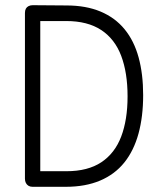

<svg xmlns="http://www.w3.org/2000/svg" viewBox="-20 -708 625 739"><path d="M105 11Q96 11 89.5 7Q83 3 79.5 -4Q76 -11 76 -20V-658Q76 -668 79.5 -674.5Q83 -681 90 -684.5Q97 -688 106 -688L236 -687Q311 -687 367 -663.5Q423 -640 459.5 -595.5Q496 -551 513.5 -487Q531 -423 531 -342Q531 -259 513 -193.5Q495 -128 458.5 -82.5Q422 -37 365.5 -13Q309 11 233 11ZM135 -49H236Q318 -49 370 -83.5Q422 -118 446.5 -182.5Q471 -247 471 -337Q471 -428 446.5 -493Q422 -558 369.5 -592.5Q317 -627 235 -627H135Z"/></svg>

Font: Fredoka SemiCondensed Light
Style: Regular
Weight: 300
Width: 4
Designer: Ben Nathan
Foundry: Milena B. Brandão, Ben Nathan
Version: Version 2.001